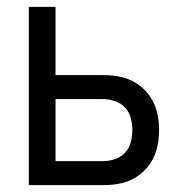

<svg xmlns="http://www.w3.org/2000/svg" viewBox="-20 -540 540 560"><path d="M64 0V-520H142V-321H280Q302 -321 323.5 -317.5Q345 -314 364.5 -304.5Q384 -295 400 -279.5Q416 -264 426 -244.5Q436 -225 440 -203.5Q444 -182 444 -161Q444 -139 440 -117.5Q436 -96 426 -76.5Q416 -57 400 -41.5Q384 -26 364.5 -16.5Q345 -7 323.5 -3.5Q302 0 280 0ZM142 -70H280Q298 -70 315.5 -76Q333 -82 345 -95Q357 -108 361.5 -125.5Q366 -143 366 -161Q366 -178 361.5 -195.5Q357 -213 345 -226Q333 -239 315.5 -245Q298 -251 280 -251H142Z"/></svg>

Font: Huly
Style: Regular
Weight: 400
Designer: Belleve Invis
Foundry: Belleve Invis
Version: Version 33.2.5; ttfautohint (v1.8.4)